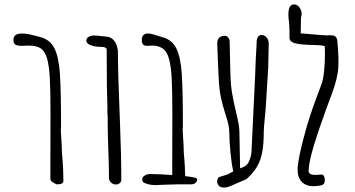

<svg xmlns="http://www.w3.org/2000/svg" viewBox="-20 -820 1577 854"><path d="M231.9 0Q213.9 -8.8 209 -13.4Q204.1 -18.1 204.1 -27.3V-100.1L204.6 -314.9Q204.6 -415.5 201.7 -471.2Q198.7 -526.9 189.5 -559.3Q180.2 -591.8 161.6 -604.5Q142.1 -617.2 109.9 -617.2L91.3 -616.7Q85.9 -616.2 75.2 -616.2Q57.6 -616.2 48.6 -621.6Q39.6 -627 39.6 -643.1Q39.6 -670.9 78.1 -670.9Q94.7 -670.9 113.5 -666.7Q132.3 -662.6 145.5 -658.9Q158.7 -655.3 161.6 -654.3Q204.1 -642.6 222.9 -603.5Q241.7 -564.5 246.6 -490.5Q251.5 -416.5 251.5 -258.3Q251.5 -253.4 251 -249.5Q250.5 -246.1 250.5 -241.2Q250.5 -230 252.9 -199.2Q254.9 -174.3 254.9 -157.7Q254.9 -139.2 258.3 -107.9Q259.8 -93.3 260.7 -67.9Q261.7 -42.5 261.7 -28.3Q261.7 -26.4 262 -16.8Q262.2 -7.3 254.9 -3.7Q247.6 0 231.9 0Z M519.5 -20Q519.5 -11.2 512.5 -5.4Q505.4 0.5 495.1 0.5Q482.9 0.5 473.9 -8.1Q464.8 -16.6 464.8 -28.3Q464.8 -75.7 461.4 -164.6Q459 -239.7 459 -273.4V-300.3L458 -312.5Q457.5 -317.9 457.5 -324.7Q457.5 -330.6 458 -332V-336.4Q454.6 -418 454.6 -574.2V-599.6Q454.1 -610.4 434.1 -611.3Q414.1 -611.3 398.4 -614.5Q382.8 -617.7 374 -623.5Q363.8 -630.4 363.8 -640.6Q363.8 -649.4 374 -655.8Q384.3 -662.1 395.5 -662.1Q406.7 -662.1 424.3 -660.2L444.3 -658.2L451.2 -657.2Q473.1 -656.2 484.9 -642.3Q496.6 -628.4 500.5 -613.5Q504.4 -598.6 504.4 -591.3Q504.4 -496.1 513.7 -272.9Q519.5 -129.9 519.5 -20Z M857.4 -23.4Q857.4 -13.2 849.6 -6.6Q841.8 0 830.1 0H769.5L713.9 1.5L703.1 2Q669.4 3.4 668 3.4Q662.6 3.4 652.3 2Q642.1 0.5 636.2 -1.5Q621.1 -5.4 615.7 -11.2Q614.3 -12.7 613.5 -16.4Q612.8 -20 612.8 -22.9Q612.8 -32.2 623.5 -39.1Q634.3 -45.9 645.5 -45.9Q687.5 -45.9 746.1 -41.5V-100.1L746.6 -314.9Q746.6 -415.5 743.7 -471.2Q740.7 -526.9 731.4 -559.3Q722.2 -591.8 703.6 -604.5Q684.1 -617.2 659.2 -617.2L645 -616.7Q641.1 -616.2 634.3 -616.2Q622.6 -616.2 616.7 -621.6Q610.8 -627 610.8 -642.1Q610.8 -670.9 637.7 -670.9Q647.5 -670.9 658.9 -668Q670.4 -665 687.5 -659.2L703.6 -654.3Q746.1 -642.6 764.9 -603.5Q783.7 -564.5 788.6 -490.5Q793.5 -416.5 793.5 -258.3Q793.5 -253.4 793 -249.5Q792.5 -246.1 792.5 -241.2Q792.5 -230 794.9 -199.2Q796.9 -174.3 796.9 -157.7Q796.9 -139.2 800.3 -107.9Q802.2 -89.4 803.7 -36.6Q857.4 -30.8 857.4 -23.4Z M1144 -664.6Q1155.8 -664.6 1165.5 -653.6Q1175.3 -642.6 1175.3 -625.5L1174.3 -580.1Q1172.9 -541.5 1172.9 -516.1L1163.1 -359.9Q1160.6 -315.9 1157.7 -294.4L1154.8 -261.2L1153.3 -236.8Q1153.3 -181.6 1146.7 -144.8Q1140.1 -107.9 1123.3 -78.9Q1106.4 -49.8 1075.7 -22.9L1040.5 -7.8Q998 11.2 991.2 12.7Q982.9 14.2 976.6 14.2Q950.7 14.2 946.3 -8.3Q945.8 -10.3 945.8 -13.7Q945.8 -22.5 952.6 -31.7L992.7 -44.4L1017.6 -57.6Q1010.3 -88.4 1005.4 -138.4Q1000.5 -188.5 1000 -228Q999.5 -250 995.4 -268.1Q991.2 -286.1 982.9 -311.5Q969.7 -352.1 962.2 -388.2Q954.6 -424.3 952.1 -481.9L948.7 -560.1Q947.3 -582.5 946.3 -624.5Q945.3 -660.6 980.5 -660.6Q988.8 -660.6 994.9 -653.1Q1001 -645.5 1001.5 -635.7Q1002 -591.3 1003.4 -545.4L1004.9 -491.2Q1005.9 -442.9 1012.5 -404.8Q1019 -366.7 1030.3 -319.3Q1037.6 -289.6 1041 -270.5Q1044.4 -251.5 1044.9 -233.4L1047.9 -71.3Q1052.7 -72.8 1061 -76.2Q1069.3 -79.6 1076.7 -86.7Q1084 -93.8 1086.4 -99.6Q1087.4 -102.1 1090.3 -109.1Q1093.3 -116.2 1095.7 -125.5Q1098.1 -134.8 1098.6 -146Q1101.6 -199.2 1103.5 -247.1L1114.7 -481.4Q1117.7 -570.8 1120.6 -609.9Q1121.6 -628.4 1121.6 -632.3Q1121.6 -648.4 1127.9 -656.5Q1134.3 -664.6 1144 -664.6Z M1375 8.3Q1341.8 8.3 1322.8 -10.5Q1303.7 -29.3 1303.7 -66.9Q1303.7 -76.2 1305.2 -86.4Q1310.5 -128.9 1328.1 -197.3Q1345.7 -265.6 1359.9 -306.6Q1371.6 -342.8 1390.6 -393.6Q1397 -409.2 1409.7 -444.8Q1417.5 -465.8 1421.4 -502Q1425.3 -538.1 1425.3 -577.1Q1425.3 -603.5 1424.3 -615.2Q1406.7 -618.7 1395.8 -619.1Q1384.8 -619.6 1354 -620.6Q1296.9 -622.1 1278.8 -633.3Q1268.6 -639.6 1267.6 -650.4V-683.1Q1267.6 -698.2 1266.4 -711.9Q1265.1 -725.6 1264.6 -730L1263.2 -742.2Q1262.7 -747.1 1262.7 -756.3Q1262.7 -800.3 1288.1 -800.3Q1302.2 -800.3 1312 -786.9Q1321.8 -773.4 1321.8 -757.8Q1321.8 -751.5 1318.8 -742.7L1318.4 -724.1Q1317.4 -689.9 1317.4 -671.4Q1333 -670.9 1367.2 -667.5Q1417.5 -662.6 1435.1 -662.6Q1439.5 -662.6 1442.9 -663.1H1451.2Q1466.3 -663.1 1472.9 -656.5Q1479.5 -649.9 1480.5 -637.2Q1482.4 -622.1 1483.9 -596.2Q1485.4 -570.3 1485.4 -546.4Q1485.4 -514.6 1482.9 -500.5Q1477.5 -466.8 1467.8 -436.5Q1458 -406.2 1442.4 -366.2L1428.7 -328.6Q1361.8 -145 1354.5 -81.1Q1352.5 -67.4 1352.5 -62.5Q1352.5 -52.2 1359.1 -47.1Q1365.7 -42 1384.3 -42Q1394 -42 1407.2 -43.5Q1416.5 -44.4 1420.7 -37.4Q1424.8 -30.3 1424.8 -19Q1424.8 -9.8 1421.1 -3.7Q1417.5 2.4 1407.7 4.4Q1389.2 8.3 1375 8.3Z"/></svg>

Font: Amatica SC
Style: Bold
Weight: 400
Designer: Vernon Adams, Ben Nathan
Foundry: newtypography
Version: Version 2.000